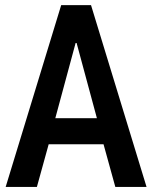

<svg xmlns="http://www.w3.org/2000/svg" viewBox="-20 -740 602 760"><path d="M2.4 0 222.2 -719.7H340.3L560.1 0H436.5L380.9 -201.2L370.6 -246.1L283.2 -569.8H279.3L191.9 -246.1L181.6 -201.2L126 0ZM128.9 -168.9V-272H433.6V-168.9Z"/></svg>

Font: Reddit Mono SemiBold
Style: Regular
Weight: 600
Monospace: yes
Designer: Stephen Hutchings
Foundry: Reddit
Version: Version 1.014